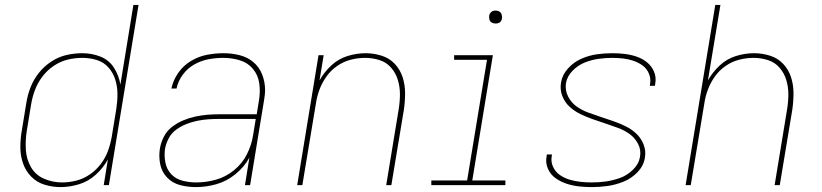

<svg xmlns="http://www.w3.org/2000/svg" viewBox="-20 -755 3352 783"><path d="M227 8Q264 8 302 -3.5Q340 -15 370.5 -42.5Q401 -70 420 -105L403 0H424L545 -735H524L471 -410Q465 -447 445 -478.5Q425 -510 390 -524Q355 -538 316 -538Q283 -538 250.5 -530.5Q218 -523 188.5 -503.5Q159 -484 137.5 -456.5Q116 -429 104 -397.5Q92 -366 87 -333L69 -223Q63 -189 63 -155Q63 -121 73.5 -90Q84 -59 106.5 -35.5Q129 -12 161 -2Q193 8 227 8ZM233 -11Q195 -11 160 -26Q125 -41 106.5 -73Q88 -105 85.5 -143Q83 -181 89 -220L107 -330Q112 -360 123 -389Q134 -418 153.5 -443.5Q173 -469 200 -487Q227 -505 256.5 -512Q286 -519 316 -519Q347 -519 375.5 -510Q404 -501 423 -479Q442 -457 450.5 -429Q459 -401 459 -370.5Q459 -340 454 -309L436 -199Q431 -170 421 -141.5Q411 -113 392 -87.5Q373 -62 347 -44Q321 -26 291.5 -18.5Q262 -11 233 -11Z M779 8Q821 8 863 -4Q905 -16 940.5 -45Q976 -74 997 -112L979 0H1000L1056 -341Q1058 -353 1059.5 -364.5Q1061 -376 1061 -388Q1061 -421 1049 -451.5Q1037 -482 1013 -502Q989 -522 957 -530Q925 -538 891 -538Q858 -538 824 -531.5Q790 -525 759 -506.5Q728 -488 707 -458Q686 -428 679 -394H700Q706 -424 725.5 -450.5Q745 -477 773 -492.5Q801 -508 831 -513.5Q861 -519 891 -519Q926 -519 958.5 -509Q991 -499 1012 -473.5Q1033 -448 1037.5 -414Q1042 -380 1036 -345L1027 -289H875Q850 -289 825.5 -287Q801 -285 776 -279.5Q751 -274 727 -264Q703 -254 681.5 -237.5Q660 -221 648 -197Q636 -173 632 -149Q627 -116 633.5 -84.5Q640 -53 662 -30.5Q684 -8 715 0Q746 8 779 8ZM780 -11Q752 -11 724.5 -18Q697 -25 678.5 -44.5Q660 -64 654.5 -92Q649 -120 653 -148Q657 -170 668 -191Q679 -212 699 -226.5Q719 -241 741 -249.5Q763 -258 785.5 -262.5Q808 -267 830 -268.5Q852 -270 875 -270H1023L1012 -203Q1006 -164 987 -126Q968 -88 934 -60.5Q900 -33 860 -22Q820 -11 780 -11Z M1192 0H1213L1268 -331Q1272 -360 1282.5 -388.5Q1293 -417 1311 -442.5Q1329 -468 1355 -486Q1381 -504 1410.5 -511.5Q1440 -519 1469 -519Q1499 -519 1527.5 -510Q1556 -501 1575 -479Q1594 -457 1602.5 -429Q1611 -401 1611 -371Q1611 -341 1606 -310L1555 0H1576L1627 -307Q1632 -341 1632 -375Q1632 -409 1622 -440Q1612 -471 1590 -494.5Q1568 -518 1536 -528Q1504 -538 1471 -538Q1434 -538 1397 -526.5Q1360 -515 1331 -488Q1302 -461 1283 -427L1300 -530H1279Z M1739 0H2041V-19H1906L1990 -530H1832V-511H1966L1885 -19H1739ZM2001 -659Q2007 -659 2013 -661Q2019 -663 2022.5 -668Q2026 -673 2027 -679Q2028 -687 2026 -695Q2024 -703 2017 -707.5Q2010 -712 2001 -712Q1995 -712 1989.5 -710Q1984 -708 1980 -702.5Q1976 -697 1975 -692Q1974 -683 1976 -675Q1978 -667 1985.5 -663Q1993 -659 2001 -659Z M2393 8Q2425 8 2457.5 3.5Q2490 -1 2522.5 -14Q2555 -27 2580 -53Q2605 -79 2610 -112Q2615 -140 2604.5 -166Q2594 -192 2575 -210Q2556 -228 2531.5 -240Q2507 -252 2481 -261Q2455 -270 2429 -278.5Q2403 -287 2377.5 -296.5Q2352 -306 2330.5 -321.5Q2309 -337 2296.5 -362Q2284 -387 2288 -416Q2293 -444 2315 -466.5Q2337 -489 2364.5 -500Q2392 -511 2420.5 -515Q2449 -519 2477 -519Q2499 -519 2521 -516.5Q2543 -514 2563.5 -507Q2584 -500 2601 -487.5Q2618 -475 2626.5 -454.5Q2635 -434 2631 -412Q2631 -409 2630 -405H2651Q2652 -409 2652 -413Q2657 -439 2647.5 -462Q2638 -485 2619 -500.5Q2600 -516 2576.5 -524Q2553 -532 2528 -535Q2503 -538 2477 -538Q2445 -538 2413.5 -533.5Q2382 -529 2351 -515.5Q2320 -502 2296.5 -476Q2273 -450 2268 -419Q2263 -390 2273 -364Q2283 -338 2302.5 -320Q2322 -302 2346.5 -290Q2371 -278 2397 -269Q2423 -260 2448.5 -251.5Q2474 -243 2500 -233.5Q2526 -224 2547.5 -208.5Q2569 -193 2582 -168.5Q2595 -144 2590 -115Q2585 -86 2561.5 -63Q2538 -40 2509 -29.5Q2480 -19 2451 -15Q2422 -11 2393 -11Q2370 -11 2347 -13.5Q2324 -16 2302.5 -22.5Q2281 -29 2263 -41.5Q2245 -54 2235.5 -74.5Q2226 -95 2230 -118Q2230 -122 2231 -125H2210Q2209 -121 2209 -117Q2204 -91 2214.5 -67Q2225 -43 2245.5 -28.5Q2266 -14 2290 -6Q2314 2 2340 5Q2366 8 2393 8Z M2776 0H2797L2852 -331Q2856 -360 2866.5 -388.5Q2877 -417 2895 -442.5Q2913 -468 2939 -486Q2965 -504 2994.5 -511.5Q3024 -519 3053 -519Q3083 -519 3111.5 -510Q3140 -501 3159 -479Q3178 -457 3186.5 -429Q3195 -401 3195 -371Q3195 -341 3190 -310L3139 0H3160L3211 -307Q3216 -341 3216 -375Q3216 -409 3206 -440Q3196 -471 3174 -494.5Q3152 -518 3120 -528Q3088 -538 3055 -538Q3018 -538 2981 -526.5Q2944 -515 2915 -488Q2886 -461 2867 -427L2918 -735H2897Z"/></svg>

Font: Iosevka Sparkle Thin Oblique
Style: Regular
Weight: 100
Italic angle: -9°
Designer: Belleve Invis
Foundry: Belleve Invis
Version: Version 4.5.0; ttfautohint (v1.8.3)